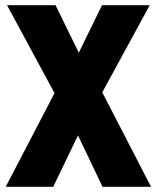

<svg xmlns="http://www.w3.org/2000/svg" viewBox="-20 -551 601 736"><path d="M282 -349 193 -531H7L189 -194L2 165H184L279 -32L373 165H559L372 -197L554 -531H371Z"/></svg>

Font: Geom ExtraBold
Style: Bold
Weight: 800
Version: Version 1.102